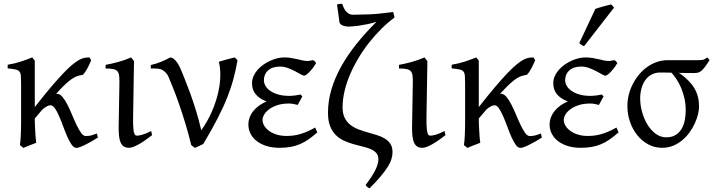

<svg xmlns="http://www.w3.org/2000/svg" viewBox="-20 -776 3815 1027"><path d="M503.4 -40Q483.4 -27.3 465.6 -17.3Q447.8 -7.3 432.6 0Q417.5 7.3 406.2 11.2Q395 15.1 388.7 15.1Q375.5 15.1 363.5 -1.7Q351.6 -18.6 340.3 -43.9Q329.1 -69.3 318.4 -98.9Q307.6 -128.4 296.6 -153.8Q285.6 -179.2 274.2 -196Q262.7 -212.9 250 -212.9Q241.2 -212.9 230 -206.8Q218.8 -200.7 207 -190.4L166 -142.1Q166 -127.9 166.7 -109.6Q167.5 -91.3 168.5 -72.8Q169.4 -54.2 170.9 -38.1Q172.4 -22 173.8 -12.2Q167.5 -9.8 158.7 -6.3Q149.9 -2.9 140.4 0.7Q130.9 4.4 121.6 8.3Q112.3 12.2 105 15.1L86.4 0Q87.9 -7.8 89.1 -20.8Q90.3 -33.7 91.1 -49.8Q91.8 -65.9 92.3 -84.7Q92.8 -103.5 92.8 -123V-328.6Q92.8 -355.5 91.6 -370.6Q90.3 -385.7 83.7 -393.6Q77.1 -401.4 62.5 -404.5Q47.9 -407.7 21 -410.2V-429.7Q39.1 -432.6 57.4 -437Q75.7 -441.4 92.8 -447Q109.9 -452.6 125 -458.3Q140.1 -463.9 152.3 -468.8L166 -452.1V-203.1Q214.8 -265.6 252.2 -309.6Q289.6 -353.5 317.6 -383.1Q345.7 -412.6 366.5 -429.7Q387.2 -446.8 403.3 -455.6Q419.4 -464.4 432.4 -466.6Q445.3 -468.8 458 -468.8Q461.4 -464.4 463.4 -460.9L466.8 -455.6Q467.3 -454.6 467.8 -454.1Q458 -430.2 446.5 -408.9Q435.1 -387.7 423.8 -376Q407.7 -373.5 394 -369.1Q380.4 -364.7 364.5 -354Q348.6 -343.3 328.6 -324.5Q308.6 -305.7 280.3 -274.4H284.7Q300.3 -274.4 314.2 -257.6Q328.1 -240.7 340.8 -215.8Q353.5 -190.9 365.7 -161.4Q377.9 -131.8 389.9 -106.9Q401.9 -82 413.8 -65.2Q425.8 -48.3 438.5 -48.3Q446.8 -48.3 453.6 -49.1Q460.4 -49.8 467.3 -51.5Q474.1 -53.2 481.4 -55.9Q488.8 -58.6 498.5 -62Z M793.5 -53.2Q748.5 -18.1 717.8 -1.7Q687 14.6 670.9 14.6Q653.8 14.6 642.8 7.8Q631.8 1 625.5 -12.9Q619.1 -26.9 616.7 -48.3Q614.3 -69.8 614.7 -99.1L618.7 -326.7Q619.1 -352.1 617.7 -368.2Q616.2 -384.3 609.1 -393.6Q602.1 -402.8 586.9 -406.2Q571.8 -409.7 544.9 -409.7V-429.2Q576.7 -434.6 612.8 -444.6Q648.9 -454.6 681.2 -468.8L696.8 -449.2L691.9 -147.9Q691.4 -114.3 692.9 -94.7Q694.3 -75.2 697.3 -65.2Q700.2 -55.2 704.3 -52.7Q708.5 -50.3 713.9 -50.3Q721.2 -50.3 739.5 -54.9Q757.8 -59.6 788.6 -75.2Z M1250.5 -453.6Q1241.7 -403.8 1229.2 -356.4Q1216.8 -309.1 1196.3 -256.8Q1175.8 -204.6 1144.5 -143.8Q1113.3 -83 1067.4 -5.9Q1059.6 -1.5 1045.7 4.6Q1031.7 10.7 1022.5 15.1L1002.9 0Q988.3 -60.5 971.2 -116.5Q954.1 -172.4 937.7 -219.5Q921.4 -266.6 906.7 -303.2Q892.1 -339.8 882.3 -362.8Q875 -379.9 863.8 -390.1Q852.5 -400.4 843.8 -404.3Q838.4 -406.7 828.6 -408Q818.8 -409.2 809.6 -409.7Q798.3 -410.2 786.6 -409.7V-428.2Q817.4 -435.1 843.3 -446Q869.1 -457 890.6 -468.8Q901.9 -468.8 916.5 -454.8Q931.2 -440.9 946.8 -405.8Q954.6 -386.7 968.3 -353.3Q981.9 -319.8 997.6 -276.6Q1013.2 -233.4 1028.8 -182.9Q1044.4 -132.3 1056.6 -79.1Q1090.3 -126.5 1112.5 -177.5Q1134.8 -228.5 1146.2 -277.3Q1157.7 -326.2 1158.4 -369.6Q1159.2 -413.1 1150.4 -445.8Q1172.9 -452.6 1194.1 -458.3Q1215.3 -463.9 1234.9 -468.8Q1238.8 -466.3 1243.4 -461.2Q1248 -456.1 1250.5 -453.6Z M1670.9 -439Q1661.6 -422.9 1651.6 -410.2Q1641.6 -397.5 1632.8 -388.7Q1624 -379.9 1617.2 -375.5Q1610.4 -371.1 1606.9 -371.1Q1601.6 -371.1 1588.4 -378.7Q1575.2 -386.2 1557.6 -395.5Q1540 -404.8 1519.3 -412.4Q1498.5 -419.9 1479 -419.9Q1436 -419.9 1413.8 -399.4Q1391.6 -378.9 1391.6 -347.2Q1391.6 -332 1399.9 -317.1Q1408.2 -302.2 1425 -290.3Q1441.9 -278.3 1467 -270.8Q1492.2 -263.2 1526.4 -263.2Q1539.6 -263.2 1556.2 -265.1Q1572.8 -267.1 1587.4 -270.5L1597.2 -260.3L1572.3 -214.8Q1558.1 -218.8 1547.4 -220.5Q1536.6 -222.2 1524.9 -222.2Q1489.7 -222.2 1463.4 -213.4Q1437 -204.6 1419.4 -191.4Q1401.9 -178.2 1393.1 -163.1Q1384.3 -147.9 1384.3 -135.3Q1384.3 -118.2 1393.8 -102.8Q1403.3 -87.4 1420.4 -75.2Q1437.5 -63 1460.9 -55.9Q1484.4 -48.8 1512.2 -48.8Q1529.3 -48.8 1546.6 -50.8Q1564 -52.7 1582.5 -57.9Q1601.1 -63 1621.8 -71.8Q1642.6 -80.6 1666 -93.8L1677.2 -67.9Q1652.3 -45.9 1629.9 -30.3Q1607.4 -14.6 1583.5 -4.6Q1559.6 5.4 1533.2 10Q1506.8 14.6 1474.6 14.6Q1437.5 14.6 1407 5.4Q1376.5 -3.9 1354.5 -20.5Q1332.5 -37.1 1320.6 -59.8Q1308.6 -82.5 1308.6 -109.4Q1308.6 -130.4 1315.9 -149.2Q1323.2 -168 1336.4 -183.8Q1349.6 -199.7 1367.4 -212.2Q1385.3 -224.6 1405.8 -233.4Q1369.1 -247.1 1348.6 -270.8Q1328.1 -294.4 1328.1 -330.6Q1328.1 -351.1 1336.4 -369.4Q1344.7 -387.7 1358.4 -403.1Q1372.1 -418.5 1389.6 -430.7Q1407.2 -442.9 1426.3 -451.4Q1445.3 -460 1464.1 -464.4Q1482.9 -468.8 1499 -468.8Q1520.5 -468.8 1538.1 -465.8Q1555.7 -462.9 1571 -459.2Q1586.4 -455.6 1599.9 -452.6Q1613.3 -449.7 1627 -449.7Q1628.4 -449.7 1632.3 -450.4Q1636.2 -451.2 1640.9 -451.9Q1645.5 -452.6 1649.7 -453.4Q1653.8 -454.1 1655.3 -454.1Q1660.6 -451.7 1663.8 -447.8Q1667 -443.8 1670.9 -439Z M2090.3 -682.6Q2054.2 -655.8 2019.8 -621.6Q1985.4 -587.4 1954.3 -548.1Q1923.3 -508.8 1897.5 -465.6Q1871.6 -422.4 1852.5 -377.9Q1833.5 -333.5 1823 -288.8Q1812.5 -244.1 1812.5 -201.7Q1812.5 -167.5 1824 -145.3Q1835.4 -123 1854.2 -108.2Q1873 -93.3 1897 -84.2Q1920.9 -75.2 1946 -68.1Q1971.2 -61 1995.1 -53.7Q2019 -46.4 2037.8 -35.2Q2056.6 -23.9 2068.1 -6.6Q2079.6 10.7 2079.6 38.1Q2079.6 56.2 2073.7 75.2Q2067.9 94.2 2053.5 117.2Q2039.1 140.1 2015.6 168Q1992.2 195.8 1957 231.4Q1943.8 226.1 1935.5 213.9Q1972.2 165.5 1988 133.1Q2003.9 100.6 2003.9 75.7Q2003.9 54.7 1992.4 42Q1981 29.3 1961.9 21.2Q1942.9 13.2 1918.7 7.6Q1894.5 2 1869.1 -5.4Q1843.8 -12.7 1819.6 -23.7Q1795.4 -34.7 1776.4 -53.5Q1757.3 -72.3 1745.8 -101.1Q1734.4 -129.9 1734.4 -172.9Q1734.4 -235.8 1752.9 -298.1Q1771.5 -360.4 1805.4 -421.1Q1839.4 -481.9 1887.2 -541.5Q1935.1 -601.1 1993.7 -659.2Q1967.8 -651.4 1944.1 -646.5Q1920.4 -641.6 1900.4 -638.7Q1880.4 -635.7 1865.2 -634.8Q1850.1 -633.8 1841.8 -633.8Q1835.4 -633.8 1827.9 -635.3Q1820.3 -636.7 1813.2 -639.6Q1806.2 -642.6 1801.3 -647.2Q1796.4 -651.9 1795.4 -658.7Q1793 -678.7 1790.5 -696.8Q1788.1 -712.4 1785.9 -728Q1783.7 -743.7 1782.7 -752Q1787.6 -753.4 1792.5 -754.6Q1797.4 -755.9 1802.7 -755.9Q1806.2 -755.9 1811 -754.9Q1812.5 -750 1816.2 -740.2Q1819.8 -730.5 1826.4 -720.9Q1833 -711.4 1843.5 -704.3Q1854 -697.3 1869.6 -697.3Q1895 -697.3 1948.7 -699Q2002.4 -700.7 2083 -711.9Q2084 -706.1 2086.7 -697.8Q2089.4 -689.5 2090.3 -682.6Z M2362.8 -53.2Q2317.9 -18.1 2287.1 -1.7Q2256.3 14.6 2240.2 14.6Q2223.1 14.6 2212.2 7.8Q2201.2 1 2194.8 -12.9Q2188.5 -26.9 2186 -48.3Q2183.6 -69.8 2184.1 -99.1L2188 -326.7Q2188.5 -352.1 2187 -368.2Q2185.5 -384.3 2178.5 -393.6Q2171.4 -402.8 2156.2 -406.2Q2141.1 -409.7 2114.3 -409.7V-429.2Q2146 -434.6 2182.1 -444.6Q2218.3 -454.6 2250.5 -468.8L2266.1 -449.2L2261.2 -147.9Q2260.7 -114.3 2262.2 -94.7Q2263.7 -75.2 2266.6 -65.2Q2269.5 -55.2 2273.7 -52.7Q2277.8 -50.3 2283.2 -50.3Q2290.5 -50.3 2308.8 -54.9Q2327.1 -59.6 2357.9 -75.2Z M2878.4 -40Q2858.4 -27.3 2840.6 -17.3Q2822.8 -7.3 2807.6 0Q2792.5 7.3 2781.2 11.2Q2770 15.1 2763.7 15.1Q2750.5 15.1 2738.5 -1.7Q2726.6 -18.6 2715.3 -43.9Q2704.1 -69.3 2693.4 -98.9Q2682.6 -128.4 2671.6 -153.8Q2660.6 -179.2 2649.2 -196Q2637.7 -212.9 2625 -212.9Q2616.2 -212.9 2605 -206.8Q2593.8 -200.7 2582 -190.4L2541 -142.1Q2541 -127.9 2541.7 -109.6Q2542.5 -91.3 2543.5 -72.8Q2544.4 -54.2 2545.9 -38.1Q2547.4 -22 2548.8 -12.2Q2542.5 -9.8 2533.7 -6.3Q2524.9 -2.9 2515.4 0.7Q2505.9 4.4 2496.6 8.3Q2487.3 12.2 2480 15.1L2461.4 0Q2462.9 -7.8 2464.1 -20.8Q2465.3 -33.7 2466.1 -49.8Q2466.8 -65.9 2467.3 -84.7Q2467.8 -103.5 2467.8 -123V-328.6Q2467.8 -355.5 2466.6 -370.6Q2465.3 -385.7 2458.7 -393.6Q2452.1 -401.4 2437.5 -404.5Q2422.9 -407.7 2396 -410.2V-429.7Q2414.1 -432.6 2432.4 -437Q2450.7 -441.4 2467.8 -447Q2484.9 -452.6 2500 -458.3Q2515.1 -463.9 2527.3 -468.8L2541 -452.1V-203.1Q2589.8 -265.6 2627.2 -309.6Q2664.6 -353.5 2692.6 -383.1Q2720.7 -412.6 2741.5 -429.7Q2762.2 -446.8 2778.3 -455.6Q2794.4 -464.4 2807.4 -466.6Q2820.3 -468.8 2833 -468.8Q2836.4 -464.4 2838.4 -460.9L2841.8 -455.6Q2842.3 -454.6 2842.8 -454.1Q2833 -430.2 2821.5 -408.9Q2810.1 -387.7 2798.8 -376Q2782.7 -373.5 2769 -369.1Q2755.4 -364.7 2739.5 -354Q2723.6 -343.3 2703.6 -324.5Q2683.6 -305.7 2655.3 -274.4H2659.7Q2675.3 -274.4 2689.2 -257.6Q2703.1 -240.7 2715.8 -215.8Q2728.5 -190.9 2740.7 -161.4Q2752.9 -131.8 2764.9 -106.9Q2776.9 -82 2788.8 -65.2Q2800.8 -48.3 2813.5 -48.3Q2821.8 -48.3 2828.6 -49.1Q2835.4 -49.8 2842.3 -51.5Q2849.1 -53.2 2856.4 -55.9Q2863.8 -58.6 2873.5 -62Z M3282.2 -439Q3272.9 -422.9 3262.9 -410.2Q3252.9 -397.5 3244.1 -388.7Q3235.4 -379.9 3228.5 -375.5Q3221.7 -371.1 3218.3 -371.1Q3212.9 -371.1 3199.7 -378.7Q3186.5 -386.2 3168.9 -395.5Q3151.4 -404.8 3130.6 -412.4Q3109.9 -419.9 3090.3 -419.9Q3047.4 -419.9 3025.1 -399.4Q3002.9 -378.9 3002.9 -347.2Q3002.9 -332 3011.2 -317.1Q3019.5 -302.2 3036.4 -290.3Q3053.2 -278.3 3078.4 -270.8Q3103.5 -263.2 3137.7 -263.2Q3150.9 -263.2 3167.5 -265.1Q3184.1 -267.1 3198.7 -270.5L3208.5 -260.3L3183.6 -214.8Q3169.4 -218.8 3158.7 -220.5Q3147.9 -222.2 3136.2 -222.2Q3101.1 -222.2 3074.7 -213.4Q3048.3 -204.6 3030.8 -191.4Q3013.2 -178.2 3004.4 -163.1Q2995.6 -147.9 2995.6 -135.3Q2995.6 -118.2 3005.1 -102.8Q3014.6 -87.4 3031.7 -75.2Q3048.8 -63 3072.3 -55.9Q3095.7 -48.8 3123.5 -48.8Q3140.6 -48.8 3158 -50.8Q3175.3 -52.7 3193.8 -57.9Q3212.4 -63 3233.2 -71.8Q3253.9 -80.6 3277.3 -93.8L3288.6 -67.9Q3263.7 -45.9 3241.2 -30.3Q3218.8 -14.6 3194.8 -4.6Q3170.9 5.4 3144.5 10Q3118.2 14.6 3085.9 14.6Q3048.8 14.6 3018.3 5.4Q2987.8 -3.9 2965.8 -20.5Q2943.8 -37.1 2931.9 -59.8Q2919.9 -82.5 2919.9 -109.4Q2919.9 -130.4 2927.2 -149.2Q2934.6 -168 2947.8 -183.8Q2960.9 -199.7 2978.8 -212.2Q2996.6 -224.6 3017.1 -233.4Q2980.5 -247.1 2960 -270.8Q2939.5 -294.4 2939.5 -330.6Q2939.5 -351.1 2947.8 -369.4Q2956.1 -387.7 2969.7 -403.1Q2983.4 -418.5 3001 -430.7Q3018.6 -442.9 3037.6 -451.4Q3056.6 -460 3075.4 -464.4Q3094.2 -468.8 3110.4 -468.8Q3131.8 -468.8 3149.4 -465.8Q3167 -462.9 3182.4 -459.2Q3197.8 -455.6 3211.2 -452.6Q3224.6 -449.7 3238.3 -449.7Q3239.7 -449.7 3243.7 -450.4Q3247.6 -451.2 3252.2 -451.9Q3256.8 -452.6 3261 -453.4Q3265.1 -454.1 3266.6 -454.1Q3272 -451.7 3275.1 -447.8Q3278.3 -443.8 3282.2 -439ZM3104.5 -529.3Q3100.6 -530.3 3097.7 -531.5Q3094.7 -532.7 3091.8 -534.7Q3088.9 -536.6 3085.9 -539.1Q3083 -541.5 3078.6 -545.4L3164.6 -728.5Q3172.4 -731.4 3183.1 -734.6Q3193.8 -737.8 3205.6 -741.2Q3217.3 -744.6 3228.8 -747.3Q3240.2 -750 3249.5 -752.4L3264.6 -735.4Z M3647.9 -185.5Q3647.9 -219.7 3640.9 -250.5Q3633.8 -281.2 3622.8 -306.9Q3611.8 -332.5 3598.1 -353Q3584.5 -373.5 3571.8 -387.2Q3552.2 -387.7 3536.6 -387.9Q3521 -388.2 3512.7 -388.2Q3484.9 -388.2 3464.4 -376.7Q3443.8 -365.2 3430.7 -345.9Q3417.5 -326.7 3410.9 -301.8Q3404.3 -276.9 3404.3 -250Q3404.3 -213.9 3414.6 -177Q3424.8 -140.1 3443.1 -109.9Q3461.4 -79.6 3487.1 -60.5Q3512.7 -41.5 3543.5 -41.5Q3574.7 -41.5 3595 -54.7Q3615.2 -67.9 3627 -88.6Q3638.7 -109.4 3643.3 -135Q3647.9 -160.6 3647.9 -185.5ZM3775.4 -454.6Q3760.7 -431.2 3750.2 -417.5Q3739.7 -403.8 3730.7 -396.5Q3721.7 -389.2 3712.4 -387.2Q3703.1 -385.3 3690.4 -385.3Q3674.8 -385.3 3653.6 -385.5Q3632.3 -385.7 3609.4 -386.2L3616.7 -383.3Q3670.9 -344.2 3695.1 -302.5Q3719.2 -260.7 3719.2 -207Q3719.2 -187.5 3713.4 -163.6Q3707.5 -139.6 3696 -115Q3684.6 -90.3 3667.7 -67.1Q3650.9 -43.9 3628.9 -25.6Q3606.9 -7.3 3580.1 3.7Q3553.2 14.6 3521.5 14.6Q3481.4 14.6 3447.5 -3.7Q3413.6 -22 3388.7 -53Q3363.8 -84 3349.9 -124.5Q3335.9 -165 3335.9 -209.5Q3335.9 -239.3 3343.3 -269Q3350.6 -298.8 3364.5 -325.9Q3378.4 -353 3397.7 -376.5Q3417 -399.9 3441.2 -417.2Q3465.3 -434.6 3493.2 -444.3Q3521 -454.1 3551.8 -454.1H3701.2Q3715.8 -454.1 3724.6 -454.3Q3733.4 -454.6 3739.5 -456.1Q3745.6 -457.5 3750.7 -460.4Q3755.9 -463.4 3763.2 -468.8Z"/></svg>

Font: Noto Serif Devanagari
Style: Regular
Weight: 400
Designer: Monotype Design Team
Foundry: Monotype Imaging Inc.
Version: Version 1.01